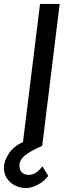

<svg xmlns="http://www.w3.org/2000/svg" viewBox="-38 -743 360 978"><path d="M178 104 208 153Q187 181 153.5 198.5Q120 216 90 215Q43 212 12.5 183.5Q-18 155 -18 111Q-18 76 7.5 38.5Q33 1 79 -19L166 -723H266L177 0Q119 25 90 48Q61 71 61 101Q61 124 74.5 136Q88 148 108 148Q145 148 178 104Z"/></svg>

Font: Josefin Sans
Style: Italic
Weight: 400
Italic angle: -7°
Designer: Santiago Orozco
Foundry: Typemade
Version: Version 2.000